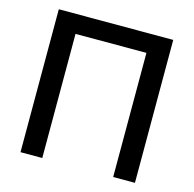

<svg xmlns="http://www.w3.org/2000/svg" viewBox="-106 -836 953 944"><g transform="rotate(15 370.5 -364.0)"><path d="M661.6 -727.5V0H550.8V-631.8H189.9V0H79.1V-727.5Z"/></g></svg>

Font: Inter 16pt Medium
Style: Regular
Weight: 500
Version: Version 4.001;git-66647c0bb